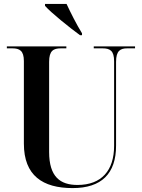

<svg xmlns="http://www.w3.org/2000/svg" viewBox="-20 -951 725 981"><path d="M389 -771H399V-781C371 -826 341 -886 320 -931H210V-921C241 -886 334 -811 389 -771ZM351 10C499 10 573 -64 573 -207V-635C573 -692 595 -704 630 -704H670V-714H459V-704H504C542 -704 563 -692 563 -638V-206C563 -80 499 -6 376 -6C288 -6 231 -47 231 -175V-635C231 -692 253 -704 291 -704H319V-714H15V-704H43C80 -704 102 -692 102 -639V-217C102 -54 198 10 351 10Z"/></svg>

Font: Noto Serif Display SemiCondensed SemiBold
Style: Regular
Weight: 600
Width: 4
Designer: Monotype Design Team
Foundry: Monotype Imaging Inc.
Version: Version 2.009